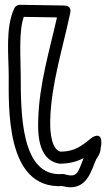

<svg xmlns="http://www.w3.org/2000/svg" viewBox="-20 -765 449 800"><path d="M230.3 -83C270.3 -83 303.5 -93.1 328.5 -106.3C304.6 -48.7 304.7 -22.2 249.6 -38.9C246.6 -39.8 243 -40.1 240.3 -39.9C65.6 -25.8 66.9 -297.4 66.3 -453.1C66 -533 57.6 -632.3 79 -694.7L217.4 -692.5C187.7 -559.5 143.6 -416.7 139.3 -267.7C137.9 -219.2 134.3 -99.2 226.1 -83.4C227.4 -83.1 229.3 -83 230.3 -83ZM239.6 10.3C344.8 38.7 361.1 -61.2 381.7 -102.9C383.3 -106 399.3 -124.6 399.3 -147C399.3 -149.6 402.3 -158.6 402.3 -171C402.3 -220.5 361.8 -190.6 361.8 -190.6C320.7 -158 293.8 -134 232.6 -133C196.7 -141.2 187.6 -206 189.3 -266.3C193.6 -416.8 242.5 -566.9 272.8 -711.9C278.4 -739 255.7 -741.9 248.7 -742L62.7 -745C54.4 -745.1 44.1 -739.9 39.7 -730.7C1.9 -650.3 16 -534.8 16.3 -452.9C16.8 -323.7 0.6 23.9 239.6 10.3Z"/></svg>

Font: Rocketfuel
Style: Regular
Weight: 400
Designer: Mew Too
Foundry: Cannot Into Space Fonts.
Version: Version 0.27